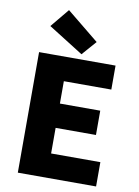

<svg xmlns="http://www.w3.org/2000/svg" viewBox="-108 -1097 845 1167"><g transform="rotate(10 315.0 -513.5)"><path d="M558 -744V-596H265V-458H514V-308H265V-150H569V0H86V-744ZM221 -1027 420 -865 342 -776 126 -912Z"/></g></svg>

Font: Kinto Sans Black
Style: Regular
Weight: 900
Designer: Authors: Ryoko NISHIZUKA  (kana & ideographs); Paul D. Hunt (Latin, Greek & Cyrillic); Wenlong ZHANG  (bopomofo); Sandol
Foundry: Adobe Systems Incorporated, ookami Inc.
Version: Version 0.001